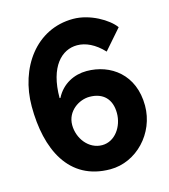

<svg xmlns="http://www.w3.org/2000/svg" viewBox="-108 -795 785 891"><g transform="rotate(-15 284.5 -349.5)"><path d="M325 -709C146 -709 35 -550 35 -366C35 -161 113 10 313 10C438 10 544 -101 544 -234C544 -384 438 -459 323 -459C264 -459 205 -431 174 -370H170C170 -522 238 -586 311 -586C352 -586 396 -566 437 -522L520 -617C490 -659 406 -709 325 -709ZM194 -234C194 -301 255 -340 305 -340C371 -340 409 -301 409 -234C409 -170 367 -108 305 -108C240 -108 194 -170 194 -234Z"/></g></svg>

Font: Brassia
Style: Regular
Weight: 400
Designer: Ariel Martín Pérez
Foundry: Tunera Type Foundry
Version: Version 1.600;hotconv 1.0.109;makeotfexe 2.5.65596